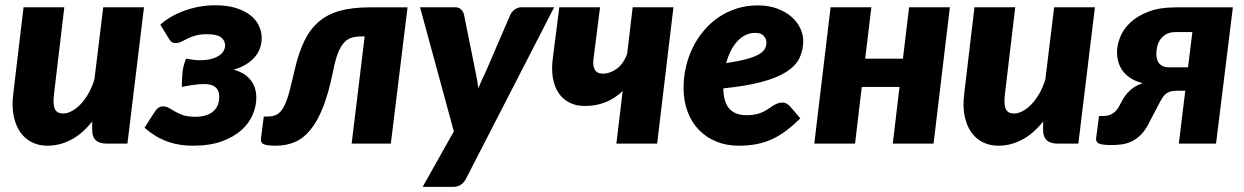

<svg xmlns="http://www.w3.org/2000/svg" viewBox="-20 -546 4730 730"><path d="M224.5 -518.5 185.5 -189.5Q183 -168.5 183.8 -154Q184.5 -139.5 189 -130.8Q193.5 -122 201.2 -118.2Q209 -114.5 220.5 -114.5Q236 -114.5 253.2 -123.8Q270.5 -133 286.5 -149.8Q302.5 -166.5 316.2 -190.5Q330 -214.5 339 -244L372.5 -518.5H527.5L464.5 0H385.5Q330.5 0 330.5 -51V-84Q293 -37 250 -14.5Q207 8 160.5 8Q128 8 101.5 -5Q75 -18 57.2 -43.2Q39.5 -68.5 32 -105.2Q24.5 -142 30.5 -189.5L69.5 -518.5Z M589.5 -452Q606.5 -468 629.8 -481.5Q653 -495 680.2 -505Q707.5 -515 737.5 -520.5Q767.5 -526 798.5 -526Q844 -526 877.2 -515.5Q910.5 -505 932.2 -487.8Q954 -470.5 964.5 -448Q975 -425.5 975 -401Q975 -383 969.2 -365.2Q963.5 -347.5 950.8 -331.5Q938 -315.5 917.5 -302.5Q897 -289.5 868 -281Q909 -270.5 931.8 -243.2Q954.5 -216 954.5 -174Q954.5 -143 941 -110.5Q927.5 -78 898.5 -51.8Q869.5 -25.5 823.8 -8.8Q778 8 714 8Q690 8 667 4.8Q644 1.5 621 -6.2Q598 -14 575.2 -27.2Q552.5 -40.5 529.5 -60.5L569 -122Q573 -129 581 -135.2Q589 -141.5 599 -141.5Q612.5 -141.5 622.8 -135.2Q633 -129 645.8 -121.8Q658.5 -114.5 676.2 -108.2Q694 -102 722.5 -102Q746 -102 763 -107.5Q780 -113 791.2 -123Q802.5 -133 808 -146.8Q813.5 -160.5 813.5 -176.5Q813.5 -191.5 809 -201.2Q804.5 -211 796.2 -216.8Q788 -222.5 777 -224.5Q766 -226.5 753.5 -226.5Q746 -226.5 735.8 -225.5Q725.5 -224.5 714.2 -223Q703 -221.5 692 -219.5Q681 -217.5 671.5 -215.5Q671.5 -243.5 673.8 -269.5Q676 -295.5 687.5 -323Q701 -320.5 714 -318.8Q727 -317 740 -317Q767 -317 785.5 -322.5Q804 -328 815.2 -336.2Q826.5 -344.5 831.2 -354.2Q836 -364 836 -372.5Q836 -392.5 820 -404.2Q804 -416 767.5 -416Q742.5 -416 725.2 -411.2Q708 -406.5 695.2 -400.5Q682.5 -394.5 672.8 -389Q663 -383.5 653.5 -382.5Q643.5 -381.5 636.5 -384.2Q629.5 -387 621.5 -400L589.5 -452Z M1101 -283Q1115.5 -345.5 1137 -390Q1158.5 -434.5 1191.5 -463Q1224.5 -491.5 1271.8 -504.8Q1319 -518 1385 -518H1529.5L1466 0H1317L1366.5 -407.5H1353Q1331 -407.5 1314.5 -401.8Q1298 -396 1285.5 -381Q1273 -366 1263.5 -340.5Q1254 -315 1246.5 -275.5Q1230 -194.5 1208.8 -140Q1187.5 -85.5 1160.5 -52.5Q1133.5 -19.5 1100.8 -5.8Q1068 8 1029 8Q996 8 983.2 2.5Q970.5 -3 972 -17.5L983 -103H998.5Q1020 -103 1034.2 -111.5Q1048.5 -120 1059.5 -140.8Q1070.5 -161.5 1079.8 -196Q1089 -230.5 1101 -283Z M1751 135Q1735 164.5 1703 164.5H1587L1705.5 -46.5L1577 -518.5H1708Q1724.5 -518.5 1732.8 -510.5Q1741 -502.5 1744 -491.5L1789 -268Q1792 -253.5 1794.5 -239.2Q1797 -225 1798.5 -210.5Q1804.5 -225 1811.2 -239.8Q1818 -254.5 1825 -269L1921 -491.5Q1927 -503 1938.5 -510.8Q1950 -518.5 1962 -518.5H2087Z M2106.5 -518.5H2261.5L2236.5 -322Q2233 -296.5 2241.5 -281.2Q2250 -266 2272.5 -266Q2299 -266 2324.5 -284.2Q2350 -302.5 2364.5 -341.5L2385.5 -518.5H2540.5L2478.5 0H2323.5L2347.5 -200Q2315.5 -170 2280.2 -156.5Q2245 -143 2204 -143Q2170 -143 2144.8 -156Q2119.5 -169 2103.8 -192.5Q2088 -216 2082.2 -249Q2076.5 -282 2081.5 -322Z M3034 -391Q3034 -355.5 3020 -326Q3006 -296.5 2971.2 -273.8Q2936.5 -251 2877.8 -235Q2819 -219 2730 -210Q2731 -157 2753.2 -132.5Q2775.5 -108 2819 -108Q2839.5 -108 2854.5 -111.5Q2869.5 -115 2880.8 -120.5Q2892 -126 2901 -132Q2910 -138 2918.2 -143.5Q2926.5 -149 2935.5 -152.5Q2944.5 -156 2956 -156Q2963.5 -156 2970.5 -152.2Q2977.5 -148.5 2983 -142.5L3023 -96Q2995.5 -69 2969.2 -49.2Q2943 -29.5 2915.2 -16.8Q2887.5 -4 2856.2 2Q2825 8 2788 8Q2742 8 2703.5 -7.8Q2665 -23.5 2637.2 -52.2Q2609.5 -81 2594.2 -121.5Q2579 -162 2579 -211.5Q2579 -253 2588.2 -292.5Q2597.5 -332 2614.8 -366.8Q2632 -401.5 2657 -430.8Q2682 -460 2713.2 -481Q2744.5 -502 2781.8 -513.8Q2819 -525.5 2861 -525.5Q2902.5 -525.5 2934.8 -513.5Q2967 -501.5 2989 -482.2Q3011 -463 3022.5 -439Q3034 -415 3034 -391ZM2852 -421Q2813.5 -421 2784.5 -390.2Q2755.5 -359.5 2741 -306Q2789.5 -313.5 2819.5 -321.8Q2849.5 -330 2866 -339.8Q2882.5 -349.5 2888.2 -360.8Q2894 -372 2894 -385Q2894 -398 2884 -409.5Q2874 -421 2852 -421Z M3591.5 -518.5 3529.5 0H3374.5L3400 -215.5H3256.5L3231 0H3076L3138 -518.5H3293L3269.5 -323H3413L3436.5 -518.5Z M3840 -518.5 3801 -189.5Q3798.5 -168.5 3799.2 -154Q3800 -139.5 3804.5 -130.8Q3809 -122 3816.8 -118.2Q3824.5 -114.5 3836 -114.5Q3851.5 -114.5 3868.8 -123.8Q3886 -133 3902 -149.8Q3918 -166.5 3931.8 -190.5Q3945.5 -214.5 3954.5 -244L3988 -518.5H4143L4080 0H4001Q3946 0 3946 -51V-84Q3908.5 -37 3865.5 -14.5Q3822.5 8 3776 8Q3743.5 8 3717 -5Q3690.5 -18 3672.8 -43.2Q3655 -68.5 3647.5 -105.2Q3640 -142 3646 -189.5L3685 -518.5Z M4603.5 0H4462L4486.5 -201H4455Q4440 -201 4430 -198Q4420 -195 4413 -189.5Q4406 -184 4401.2 -176.8Q4396.5 -169.5 4391.5 -160.5L4343.5 -69Q4329.5 -44 4313.2 -29.2Q4297 -14.5 4279.2 -6.8Q4261.5 1 4242.8 3.2Q4224 5.5 4205.5 5.5Q4171.5 5.5 4158.8 0Q4146 -5.5 4147.5 -20L4158.5 -105H4175Q4194 -105 4207.8 -112.8Q4221.5 -120.5 4232.5 -137.5L4252.5 -174Q4267 -195.5 4284.5 -209Q4302 -222.5 4325 -230Q4297.5 -236.5 4278.8 -248.8Q4260 -261 4248.5 -276.8Q4237 -292.5 4232 -310.8Q4227 -329 4227 -347.5Q4227 -377 4240 -407.5Q4253 -438 4280 -462.5Q4307 -487 4348.8 -502.5Q4390.5 -518 4448.5 -518H4667.5ZM4376.5 -342.5Q4376.5 -315 4389.5 -302.5Q4402.5 -290 4424 -290H4497L4513.5 -424H4449.5Q4427.5 -424 4413.5 -415.8Q4399.5 -407.5 4391.2 -395.2Q4383 -383 4379.8 -368.8Q4376.5 -354.5 4376.5 -342.5Z"/></svg>

Font: Lato Black
Style: Italic
Weight: 900
Italic angle: -7°
Designer: Lukasz Dziedzic
Foundry: tyPoland Lukasz Dziedzic
Version: Version 2.007; 2014-02-27